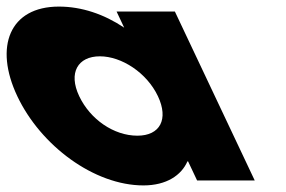

<svg xmlns="http://www.w3.org/2000/svg" viewBox="-100 -548 867 583"><path d="M-47.5 -256C23.4 -106 185.6 15 335.6 15C405.6 15 450.9 -16 469.1 -58H471.1L498.5 0H673.5L431 -513H254L277.1 -464C215.8 -505 147.9 -528 78.9 -528C-71.1 -528 -118.4 -406 -47.5 -256ZM140.5 -256C106.9 -327 136.3 -377 203.3 -377C269.3 -377 345.9 -327 379.5 -256C412.6 -186 386.2 -136 317.2 -136C245.2 -136 173.6 -186 140.5 -256Z"/></svg>

Font: Hussar
Style: BdOpOblFive
Weight: 700
Foundry: Cannot Into Space Fonts
Version: Version 2.00